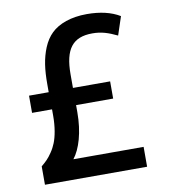

<svg xmlns="http://www.w3.org/2000/svg" viewBox="-81 -794 766 864"><g transform="rotate(-10 301.5 -362.0)"><path d="M382.8 -633.8C424.3 -633.8 454.6 -623.5 495.6 -604L523.4 -688C483.9 -711.9 433.6 -723.6 373 -723.6C300.3 -723.6 244.1 -702.6 210.4 -669.9C193.8 -653.8 180.2 -633.3 169.9 -608.4C149.9 -559.6 143.6 -510.3 143.6 -444.3V-407.2H53.7V-328.6H145V-297.9C145 -248.5 136.7 -205.1 125.5 -177.2C120.1 -163.6 113.3 -150.4 104.5 -137.7C87.4 -112.3 75.7 -101.6 54.7 -84V0H521.5V-90.8H200.7C232.4 -131.3 254.9 -204.6 254.9 -295.9V-328.6H424.3V-407.2H254.4V-469.2C254.4 -585 293 -633.8 382.8 -633.8Z"/></g></svg>

Font: Ride SemiBold
Style: Regular
Weight: 600
Version: Version 3.000